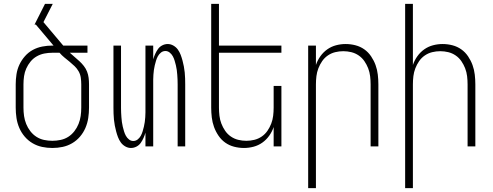

<svg xmlns="http://www.w3.org/2000/svg" viewBox="-20 -755 2540 990"><path d="M250 8Q223 8 197 2.5Q171 -3 148 -16.5Q125 -30 107.5 -50.5Q90 -71 79.5 -95.5Q69 -120 65 -146.5Q61 -173 61 -200V-320Q61 -346 65 -372Q69 -398 80 -421.5Q91 -445 108.5 -465Q126 -485 149 -497.5Q172 -510 198 -515Q224 -520 250 -520H256L165 -628H158L212 -735H252L204 -641L306 -520H431V-483H340Q352 -472 365 -461Q378 -450 390 -439Q402 -428 412.5 -414.5Q423 -401 429 -385.5Q435 -370 437 -353.5Q439 -337 439 -320V-200Q439 -173 435 -146.5Q431 -120 420.5 -95.5Q410 -71 392.5 -50.5Q375 -30 352 -16.5Q329 -3 303 2.5Q277 8 250 8ZM250 -29Q271 -29 292.5 -33.5Q314 -38 332 -49.5Q350 -61 363.5 -78.5Q377 -96 385 -116Q393 -136 396 -157Q399 -178 399 -200V-320Q399 -337 396.5 -354.5Q394 -372 385.5 -387Q377 -402 364.5 -414Q352 -426 338.5 -437Q325 -448 311.5 -459Q298 -470 287 -483H250Q229 -483 208.5 -479Q188 -475 169.5 -464.5Q151 -454 137.5 -437.5Q124 -421 115.5 -402Q107 -383 104 -362Q101 -341 101 -320V-200Q101 -178 104 -157Q107 -136 115 -116Q123 -96 136.5 -78.5Q150 -61 168 -49.5Q186 -38 207 -33.5Q228 -29 250 -29Z M655 8Q640 8 626 0Q612 -8 603 -20.5Q594 -33 588.5 -47.5Q583 -62 579 -77Q575 -92 572 -107.5Q569 -123 567.5 -138.5Q566 -154 565.5 -169.5Q565 -185 565 -200V-520H604V-200Q604 -188 604.5 -175.5Q605 -163 606 -150.5Q607 -138 608.5 -126Q610 -114 613 -102Q616 -90 619.5 -78Q623 -66 629 -55Q635 -44 645 -36Q655 -28 667 -28Q680 -28 690 -36Q700 -44 706 -55Q712 -66 715.5 -78Q719 -90 722 -102Q725 -114 726.5 -126Q728 -138 729 -150.5Q730 -163 730 -175.5Q730 -188 730 -200V-520H770V-449Q774 -463 780 -476.5Q786 -490 794.5 -502Q803 -514 816.5 -521Q830 -528 845 -528Q860 -528 874 -520Q888 -512 897 -499.5Q906 -487 911.5 -472.5Q917 -458 921 -443Q925 -428 928 -412.5Q931 -397 932.5 -381.5Q934 -366 934.5 -350.5Q935 -335 935 -320V0H896V-320Q896 -332 895.5 -344.5Q895 -357 894 -369.5Q893 -382 891.5 -394Q890 -406 887 -418Q884 -430 880.5 -442Q877 -454 871 -465Q865 -476 855 -484Q845 -492 833 -492Q820 -492 810 -484Q800 -476 794 -465Q788 -454 784.5 -442Q781 -430 778 -418Q775 -406 773.5 -394Q772 -382 771 -369.5Q770 -357 770 -344.5Q770 -332 770 -320V0H730V-71Q726 -57 720 -43.5Q714 -30 705.5 -18Q697 -6 683.5 1Q670 8 655 8Z M1238 8Q1212 8 1187 1.5Q1162 -5 1141.5 -19.5Q1121 -34 1106.5 -55.5Q1092 -77 1083.5 -100.5Q1075 -124 1072 -149.5Q1069 -175 1069 -200V-735H1109V-520H1431V-483H1109V-200Q1109 -179 1111.5 -158Q1114 -137 1121.5 -117.5Q1129 -98 1141 -80.5Q1153 -63 1170.5 -51Q1188 -39 1208.5 -34Q1229 -29 1250 -29Q1271 -29 1291.5 -34Q1312 -39 1329.5 -51Q1347 -63 1359 -80.5Q1371 -98 1378.5 -117.5Q1386 -137 1388.5 -158Q1391 -179 1391 -200V-312H1431V0H1391V-100Q1383 -76 1368 -55Q1353 -34 1332.5 -19.5Q1312 -5 1287.5 1.5Q1263 8 1238 8Z M1569 215V-520H1609V-420Q1617 -444 1632 -465Q1647 -486 1667.5 -500.5Q1688 -515 1712.5 -521.5Q1737 -528 1762 -528Q1788 -528 1813 -521.5Q1838 -515 1858.5 -500.5Q1879 -486 1893.5 -464.5Q1908 -443 1916.5 -419.5Q1925 -396 1928 -370.5Q1931 -345 1931 -320V0H1891V-320Q1891 -341 1888.5 -362Q1886 -383 1878.5 -402.5Q1871 -422 1859 -439.5Q1847 -457 1829.5 -469Q1812 -481 1791.5 -486Q1771 -491 1750 -491Q1729 -491 1708.5 -486Q1688 -481 1670.5 -469Q1653 -457 1641 -439.5Q1629 -422 1621.5 -402.5Q1614 -383 1611.5 -362Q1609 -341 1609 -320V215Z M2069 215V-735H2109V-420Q2117 -444 2132 -465Q2147 -486 2167.5 -500.5Q2188 -515 2212.5 -521.5Q2237 -528 2262 -528Q2288 -528 2313 -521.5Q2338 -515 2358.5 -500.5Q2379 -486 2393.5 -464.5Q2408 -443 2416.5 -419.5Q2425 -396 2428 -370.5Q2431 -345 2431 -320V0H2391V-320Q2391 -341 2388.5 -362Q2386 -383 2378.5 -402.5Q2371 -422 2359 -439.5Q2347 -457 2329.5 -469Q2312 -481 2291.5 -486Q2271 -491 2250 -491Q2229 -491 2208.5 -486Q2188 -481 2170.5 -469Q2153 -457 2141 -439.5Q2129 -422 2121.5 -402.5Q2114 -383 2111.5 -362Q2109 -341 2109 -320V215Z"/></svg>

Font: Iosevka Term Curly Extralight
Style: Regular
Weight: 200
Designer: Belleve Invis
Foundry: Belleve Invis
Version: Version 32.3.0